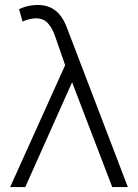

<svg xmlns="http://www.w3.org/2000/svg" viewBox="-20 -755 557 775"><path d="M21 0 243 -492 203 -607Q192 -639.5 174.2 -660.2Q156.5 -681 125 -681Q115.5 -681 101.5 -678.2Q87.5 -675.5 71 -668L57 -718Q79 -728 97.8 -731.5Q116.5 -735 132 -735Q160.5 -735 182.5 -725.2Q204.5 -715.5 221 -695.8Q237.5 -676 249 -646L496 0H433L271 -423L82 0Z"/></svg>

Font: Geologica Thin Roman Thin
Style: Regular
Weight: 250
Version: Version 1.010;gftools[0.9.28]